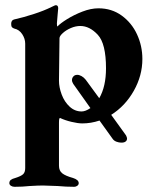

<svg xmlns="http://www.w3.org/2000/svg" viewBox="-20 -457 591 739"><path d="M465 64Q469 72 469 76Q469 84 463 88Q458 92 447 92Q438 92 428.5 88.5Q419 85 414 78L363 7Q330 18 297 18Q280 18 255 12Q230 6 211 -3Q207 -3 207 15V181Q207 200 219.5 210Q232 220 261 228Q283 235 283 248Q283 254 277.5 258Q272 262 266 262Q234 262 202 259Q160 257 145 257Q128 257 94 259Q67 262 36 262Q28 262 22 258Q16 254 16 248Q16 240 21.5 235.5Q27 231 39 228Q61 221 69 213.5Q77 206 77 190V-289Q77 -308 65.5 -325.5Q54 -343 35 -347Q29 -349 26 -352.5Q23 -356 23 -365Q23 -379 34 -382Q70 -390 110 -403Q150 -416 178 -430Q181 -431 186.5 -434Q192 -437 195 -437Q204 -437 204 -425L202 -403Q199 -367 199 -367Q199 -357 201 -355Q212 -367 238.5 -383.5Q265 -400 297.5 -412.5Q330 -425 359 -425Q410 -425 448.5 -397Q487 -369 507.5 -324.5Q528 -280 528 -230Q528 -166 495 -107.5Q462 -49 408 -15ZM328 -41 262 -134Q257 -142 257 -149Q257 -159 266 -166Q271 -169 277 -169Q285 -169 294 -164Q303 -159 310 -150L362 -79Q388 -124 388 -194Q388 -289 356.5 -323Q325 -357 289 -357Q271 -357 252.5 -349Q234 -341 221.5 -329.5Q209 -318 209 -310L207 -146Q207 -121 217.5 -93Q228 -65 248 -46.5Q268 -28 294 -28Q309 -28 328 -41Z"/></svg>

Font: EB Garamond
Style: Bold
Weight: 700
Designer: Georg Duffner and Octavio Pardo
Foundry: Georg Duffner
Version: Version 1.000; ttfautohint (v1.6)